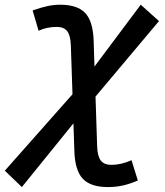

<svg xmlns="http://www.w3.org/2000/svg" viewBox="-85 -547 691 802"><path d="M6.3 234.4 -64.9 166 217.8 -153.3 210.9 -357.4Q209.5 -398.9 195.8 -416.7Q182.1 -434.6 151.9 -434.6Q110.4 -434.6 76.2 -418.5L51.3 -503.4Q87.4 -516.1 114 -521.7Q140.6 -527.3 166 -527.3Q238.8 -527.3 271.2 -492.4Q303.7 -457.5 306.2 -376.5L309.6 -269L502.9 -527.3L579.1 -459L314 -143.6L320.8 64.5Q322.3 106 336.2 123.8Q350.1 141.6 379.9 141.6Q421.4 141.6 464.4 122.1L490.7 207Q456.5 221.7 427.5 228Q398.4 234.4 365.7 234.4Q293.5 234.4 260.7 199.5Q228 164.6 225.6 83.5L221.7 -31.7Z"/></svg>

Font: CaskaydiaCove NFP
Style: Italic
Weight: 400
Italic angle: -10°
Designer: Aaron Bell
Foundry: Saja Typeworks
Version: Version 2111.001; VTT 6.35;Nerd Fonts 3.1.1